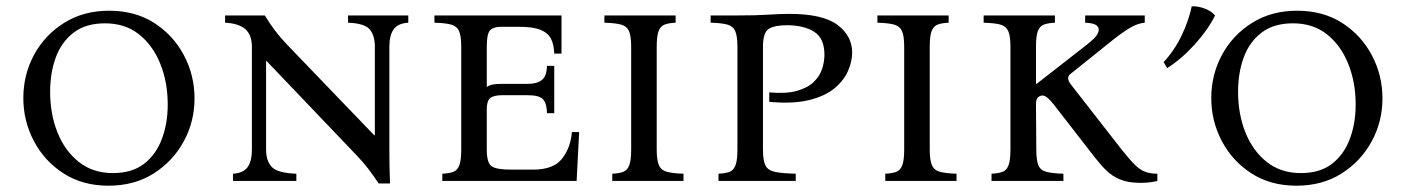

<svg xmlns="http://www.w3.org/2000/svg" viewBox="-20 -574 4459 609"><path d="M326 -540Q409 -540 469.5 -501Q530 -462 563.5 -398.5Q597 -335 597 -262Q597 -188 562.5 -125Q528 -62 467 -23.5Q406 15 324 15Q242 15 181.5 -24Q121 -63 87.5 -126.5Q54 -190 54 -263Q54 -337 88 -400Q122 -463 183.5 -501.5Q245 -540 326 -540ZM338 -25Q399 -25 437 -54.5Q475 -84 493.5 -133.5Q512 -183 512 -242Q512 -313 488.5 -371.5Q465 -430 421 -465Q377 -500 313 -500Q252 -500 213.5 -470.5Q175 -441 157 -392Q139 -343 139 -283Q139 -212 162.5 -153.5Q186 -95 230.5 -60Q275 -25 338 -25Z M1181 8Q1166 -15 1148.5 -38Q1131 -61 1099 -94L826 -380H824V-100Q824 -63 842.5 -44Q861 -25 920 -23V0H719V-23Q752 -25 765.5 -44Q779 -63 779 -100V-425Q779 -464 757.5 -482Q736 -500 694 -502V-525H820Q835 -500 852 -477.5Q869 -455 891 -432L1167 -145H1169V-425Q1169 -462 1152.5 -481Q1136 -500 1084 -502V-525H1275V-502Q1242 -500 1228.5 -481Q1215 -462 1215 -425V-100Q1215 -72 1215.5 -46.5Q1216 -21 1217 8Z M1383 0V-23Q1405 -24 1418 -29Q1431 -34 1437 -50Q1443 -66 1443 -100V-425Q1443 -460 1436 -475.5Q1429 -491 1411 -496Q1393 -501 1358 -502V-525H1761V-404H1738Q1737 -432 1728 -450.5Q1719 -469 1695.5 -479Q1672 -489 1626 -489H1568Q1547 -489 1535.5 -479Q1524 -469 1524 -425V-298Q1532 -304 1543.5 -306Q1555 -308 1571 -308H1654Q1683 -308 1698.5 -320Q1714 -332 1715 -365H1738V-215H1715Q1714 -248 1701.5 -260Q1689 -272 1654 -272H1573Q1546 -272 1535 -263Q1524 -254 1524 -228V-100Q1524 -57 1539.5 -46.5Q1555 -36 1600 -36H1671Q1736 -36 1763 -71Q1790 -106 1794 -155H1817L1809 0Z M2063 -100Q2063 -66 2070 -50Q2077 -34 2095.5 -29Q2114 -24 2148 -23V0H1922V-23Q1944 -24 1957 -29Q1970 -34 1976 -50Q1982 -66 1982 -100V-425Q1982 -460 1975 -475.5Q1968 -491 1950 -496Q1932 -501 1897 -502V-525H2123V-502Q2101 -501 2088 -496Q2075 -491 2069 -475.5Q2063 -460 2063 -425Z M2259 0V-23Q2281 -24 2294 -29Q2307 -34 2313 -50Q2319 -66 2319 -100V-425Q2319 -460 2312 -475.5Q2305 -491 2287 -496Q2269 -501 2234 -502V-525H2319Q2381 -525 2417.5 -527.5Q2454 -530 2483 -530Q2590 -530 2636.5 -495Q2683 -460 2683 -407Q2683 -380 2670 -349.5Q2657 -319 2627 -294Q2597 -269 2546 -256.5Q2495 -244 2420 -251V-281Q2474 -276 2508.5 -286Q2543 -296 2562 -315Q2581 -334 2588 -356.5Q2595 -379 2595 -400Q2595 -453 2562 -473.5Q2529 -494 2476 -494Q2437 -494 2418.5 -482.5Q2400 -471 2400 -425V-100Q2400 -66 2407.5 -50Q2415 -34 2437.5 -29Q2460 -24 2504 -23V0Z M2929 -100Q2929 -66 2936 -50Q2943 -34 2961.5 -29Q2980 -24 3014 -23V0H2788V-23Q2810 -24 2823 -29Q2836 -34 2842 -50Q2848 -66 2848 -100V-425Q2848 -460 2841 -475.5Q2834 -491 2816 -496Q2798 -501 2763 -502V-525H2989V-502Q2967 -501 2954 -496Q2941 -491 2935 -475.5Q2929 -460 2929 -425Z M3535 -103Q3561 -70 3578.5 -52.5Q3596 -35 3612.5 -29Q3629 -23 3651 -23V0Q3626 6 3598 6Q3559 6 3533.5 -4.5Q3508 -15 3489.5 -33Q3471 -51 3454 -73L3322 -243Q3300 -271 3287 -271Q3279 -271 3272.5 -265.5Q3266 -260 3266 -242L3267 -100Q3267 -66 3273.5 -50Q3280 -34 3299 -29Q3318 -24 3353 -23V0H3125V-23Q3147 -24 3160 -29Q3173 -34 3179 -50Q3185 -66 3185 -100V-425Q3185 -460 3178 -475.5Q3171 -491 3153 -496Q3135 -501 3100 -502V-525H3326V-502Q3304 -501 3291 -496Q3278 -491 3272 -475.5Q3266 -460 3266 -425V-308H3268L3427 -432Q3452 -452 3458.5 -462Q3465 -472 3465 -480Q3465 -490 3455 -495.5Q3445 -501 3422 -502V-525H3611V-502Q3589 -500 3566.5 -487Q3544 -474 3512 -449L3376 -340Q3360 -328 3376 -307Z M4094 -540Q4177 -540 4237.5 -501Q4298 -462 4331.5 -398.5Q4365 -335 4365 -262Q4365 -188 4330.5 -125Q4296 -62 4235 -23.5Q4174 15 4092 15Q4010 15 3949.5 -24Q3889 -63 3855.5 -126.5Q3822 -190 3822 -263Q3822 -337 3856 -400Q3890 -463 3951.5 -501.5Q4013 -540 4094 -540ZM4106 -25Q4167 -25 4205 -54.5Q4243 -84 4261.5 -133.5Q4280 -183 4280 -242Q4280 -313 4256.5 -371.5Q4233 -430 4189 -465Q4145 -500 4081 -500Q4020 -500 3981.5 -470.5Q3943 -441 3925 -392Q3907 -343 3907 -283Q3907 -212 3930.5 -153.5Q3954 -95 3998.5 -60Q4043 -25 4106 -25ZM3760 -554Q3778 -555 3799.5 -547.5Q3821 -540 3834 -525Q3812 -480 3770 -433.5Q3728 -387 3682 -358L3671 -377Q3706 -415 3728.5 -462.5Q3751 -510 3760 -554Z"/></svg>

Font: Bona Nova SC
Style: Regular
Weight: 400
Designer: Mateusz Machalski
Foundry: Capitalics
Version: Version 4.001; ttfautohint (v1.8.4.7-5d5b)